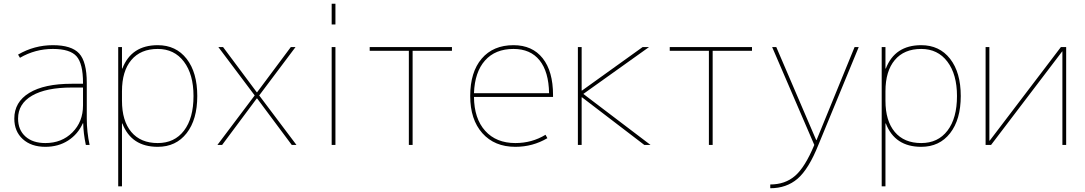

<svg xmlns="http://www.w3.org/2000/svg" viewBox="-20 -770 5765 1020"><path d="M422 -115H420Q394 -57 342 -23.5Q290 10 221 10Q146 10 101 -31Q56 -72 56 -140Q56 -228 135.5 -276.5Q215 -325 361 -325H421V-330Q421 -432 386.5 -471Q352 -510 261 -510Q167 -510 86 -463L76 -480Q162 -530 261 -530Q360 -530 400.5 -486Q441 -442 441 -330V-140Q441 -70 456 0H436Q423 -62 422 -115ZM76 -140Q76 -80 115 -45Q154 -10 221 -10Q308 -10 364.5 -66.5Q421 -123 421 -210V-305H361Q225 -305 150.5 -262Q76 -219 76 -140Z M818 10Q678 10 630 -114H628V220H608V-520H628V-406H630Q678 -530 818 -530Q915 -530 971.5 -457.5Q1028 -385 1028 -260Q1028 -135 971.5 -62.5Q915 10 818 10ZM1008 -260Q1008 -375 957 -442.5Q906 -510 818 -510Q727 -510 677.5 -451Q628 -392 628 -285V-235Q628 -128 677.5 -69Q727 -10 818 -10Q907 -10 957.5 -76Q1008 -142 1008 -260Z M1344 -280H1346L1525 -520H1550L1357 -263L1555 0H1530L1346 -247H1344L1160 0H1135L1333 -263L1140 -520H1165Z M1742 0V-520H1762V0ZM1742 -640V-750H1762V-640Z M2381 -500H2172V0H2152V-500H1944V-520H2381Z M2498 -275H2897Q2895 -389 2846.5 -449.5Q2798 -510 2708 -510Q2611 -510 2556.5 -448.5Q2502 -387 2498 -275ZM2498 -255Q2499 -140 2557.5 -75Q2616 -10 2718 -10Q2806 -10 2878 -54L2888 -36Q2810 10 2718 10Q2607 10 2542.5 -62.5Q2478 -135 2478 -260Q2478 -387 2539 -458.5Q2600 -530 2708 -530Q2808 -530 2863 -460.5Q2918 -391 2918 -265V-255Z M3070 -253V0H3050V-520H3070V-289H3072L3394 -520H3428L3079 -271L3436 0H3403L3072 -253Z M3975 -500H3766V0H3746V-500H3538V-520H3975Z M4316 -26H4318L4520 -520H4542L4328 -1Q4276 129 4217 179.5Q4158 230 4072 230V210Q4151 210 4204 164Q4257 118 4306 0L4082 -520H4104Z M4874 10Q4734 10 4686 -114H4684V220H4664V-520H4684V-406H4686Q4734 -530 4874 -530Q4971 -530 5027.5 -457.5Q5084 -385 5084 -260Q5084 -135 5027.5 -62.5Q4971 10 4874 10ZM5064 -260Q5064 -375 5013 -442.5Q4962 -510 4874 -510Q4783 -510 4733.5 -451Q4684 -392 4684 -285V-235Q4684 -128 4733.5 -69Q4783 -10 4874 -10Q4963 -10 5013.5 -76Q5064 -142 5064 -260Z M5236 -23H5238L5616 -520H5644V0H5624V-497H5623L5245 0H5216V-520H5236Z"/></svg>

Font: M PLUS 1p Thin
Style: Regular
Weight: 250
Version: Version 1.062